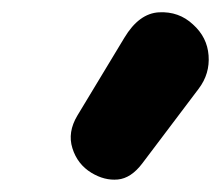

<svg xmlns="http://www.w3.org/2000/svg" viewBox="-20 -934 362 315"><path d="M130 -650.5Q107 -664.5 98.8 -690.8Q90.5 -717 107 -744.5L184 -872Q208 -912 240.8 -913.8Q273.5 -915.5 296.5 -894Q320 -873 322.2 -843Q324.5 -813 306 -788.5L213.5 -666Q195 -641.5 173.2 -639.5Q151.5 -637.5 130 -650.5Z"/></svg>

Font: Edu NSW ACT Hand Pre
Style: Regular
Weight: 400
Designer: Tina and Corey Anderson, Eben Sorkin, Mirko Velimirovic
Foundry: Sorkin Type Co.
Version: Version 2.000